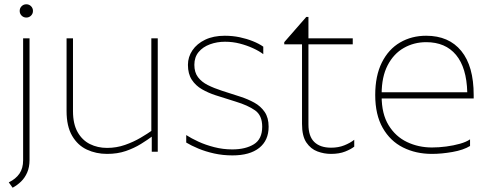

<svg xmlns="http://www.w3.org/2000/svg" viewBox="-20 -709 2295 897"><path d="M39 168 21 143Q54 127 71 102Q88 77 88 40V-530H118V38Q118 72 107 97Q96 122 78.5 139Q61 156 39 168ZM103 -627Q90 -627 81 -636Q72 -645 72 -658Q72 -671 81 -680Q90 -689 103 -689Q116 -689 125 -680Q134 -671 134 -658Q134 -645 125 -636Q116 -627 103 -627Z M717 0H689V-72L687 -86V-530H717ZM480 -18Q524 -18 564 -32Q604 -46 637 -65.5Q670 -85 691 -100L694 -74Q670 -56 638.5 -36.5Q607 -17 568 -3.5Q529 10 480 10Q429 10 386 -10Q343 -30 317 -74.5Q291 -119 291 -190V-530H321V-190Q321 -130 342.5 -92Q364 -54 400 -36Q436 -18 480 -18Z M1104 -257Q1138 -246 1168 -229.5Q1198 -213 1216.5 -186Q1235 -159 1235 -117Q1235 -53 1191 -18Q1147 17 1066 17Q1021 17 980.5 8Q940 -1 906.5 -15Q873 -29 850 -43V-78Q873 -63 906.5 -47.5Q940 -32 981 -21.5Q1022 -11 1065 -11Q1127 -11 1166 -35Q1205 -59 1205 -117Q1205 -170 1171.5 -193.5Q1138 -217 1082 -234L987 -264Q953 -275 923.5 -292Q894 -309 876 -336.5Q858 -364 858 -406Q858 -443 879 -474Q900 -505 938.5 -523.5Q977 -542 1030 -542Q1067 -542 1100 -535Q1133 -528 1161.5 -516.5Q1190 -505 1210 -491V-456Q1190 -471 1161.5 -484Q1133 -497 1100 -505.5Q1067 -514 1031 -514Q994 -514 961 -502Q928 -490 908 -466Q888 -442 888 -406Q888 -371 905 -348.5Q922 -326 951 -311.5Q980 -297 1017 -285Z M1635 -24Q1620 -12 1592.5 -1Q1565 10 1526 10Q1494 10 1463 -1.5Q1432 -13 1411.5 -43Q1391 -73 1391 -130V-502H1308V-512L1411 -630H1421V-530H1628V-502H1421V-128Q1421 -72 1448.5 -45.5Q1476 -19 1527 -19Q1561 -19 1588.5 -30Q1616 -41 1635 -56Z M1763 -270V-259Q1763 -177 1795.5 -124Q1828 -71 1881.5 -45.5Q1935 -20 1998 -20Q2030 -20 2064.5 -24.5Q2099 -29 2129 -37.5Q2159 -46 2176 -58V-27Q2145 -8 2094 1Q2043 10 1998 10Q1923 10 1863 -20Q1803 -50 1768 -111.5Q1733 -173 1733 -265Q1733 -355 1764 -417Q1795 -479 1849 -510.5Q1903 -542 1971 -542Q2077 -542 2135 -471Q2193 -400 2193 -265V-249H1750V-278H2163Q2160 -393 2110.5 -452.5Q2061 -512 1971 -512Q1914 -512 1866.5 -485Q1819 -458 1791 -404Q1763 -350 1763 -270Z"/></svg>

Font: Roundo Variable
Style: Regular
Weight: 200
Designer: Shiva Nallaperumal
Foundry: Indian Type Foundry
Version: Version 2.000